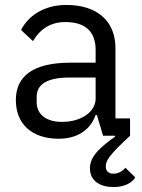

<svg xmlns="http://www.w3.org/2000/svg" viewBox="-20 -548 574 775"><path d="M505 0V-70H446V-354C446 -463 372 -528 248 -528C155 -528 93 -482 65 -427L113 -382C141 -429 182 -459 244 -459C326 -459 366 -419 366 -346V-295H264C114 -295 44 -241 44 -144C44 -48 108 12 217 12C289 12 344 -21 366 -84H371L396 0H444L445 3C390 43 343 80 343 131C343 184 386 207 438 207C484 207 514 189 526 168L486 129C474 144 457 153 438 153C420 153 407 145 407 123C407 101 420 78 505 0ZM260 -235H366V-150C366 -97 309 -56 230 -56C168 -56 128 -85 128 -136V-157C128 -207 169 -235 260 -235Z"/></svg>

Font: Braiins Sans
Style: Regular
Weight: 400
Designer: Mike Abbink, Paul van der Laan, Pieter van Rosmalen, Jiri Chlebus, Lubos Buracinsky
Foundry: Bold Monday, Sudetype
Version: Version 1.000;hotconv 1.0.109;makeotfexe 2.5.65596